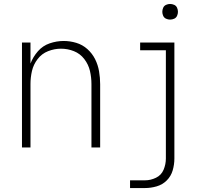

<svg xmlns="http://www.w3.org/2000/svg" viewBox="-20 -745 1048 970"><path d="M839 -646Q850 -646 860 -650.5Q870 -655 874.5 -665Q879 -675 879 -685Q879 -696 874.5 -706Q870 -716 860 -720.5Q850 -725 839 -725Q829 -725 819 -720.5Q809 -716 804.5 -706Q800 -696 800 -685Q800 -675 804.5 -665Q809 -655 819 -650.5Q829 -646 839 -646ZM91 0H134V-320Q134 -354 141.5 -386.5Q149 -419 170 -446.5Q191 -474 223 -486.5Q255 -499 288 -499Q322 -499 353.5 -486.5Q385 -474 406 -446.5Q427 -419 434.5 -386.5Q442 -354 442 -320V0H486V-320Q486 -352 480.5 -384.5Q475 -417 460.5 -446Q446 -475 421.5 -497Q397 -519 365.5 -528.5Q334 -538 302 -538Q266 -538 231 -526Q196 -514 171.5 -486Q147 -458 134 -424V-530H91ZM637 205H713Q742 205 771.5 196.5Q801 188 822.5 166.5Q844 145 852.5 115.5Q861 86 861 56V-530H688V-491H818V56Q818 85 806.5 112.5Q795 140 768 153Q741 166 713 166H637Z"/></svg>

Font: Iosevka Sparkle Extralight
Style: Regular
Weight: 200
Designer: Belleve Invis
Foundry: Belleve Invis
Version: Version 4.5.0; ttfautohint (v1.8.3)